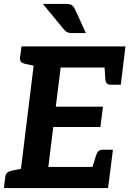

<svg xmlns="http://www.w3.org/2000/svg" viewBox="-26 -961 661 981"><path d="M69 0 158 -724H615L602 -616H284L259 -416H500L487 -312H246L221 -108H540L526 0ZM439 -85 465 -167Q469 -181 477 -188.5Q485 -196 499 -196H551L540 -108ZM507 -639 602 -616 591 -528H539Q526 -528 519.5 -535.5Q513 -543 512 -557ZM183 -724 157 -623 101 -635Q88 -638 81.5 -645Q75 -652 76 -666L84 -724ZM-6 0 1 -58Q3 -72 11.5 -79Q20 -86 34 -89L93 -101V0ZM193 -941H312Q333 -941 342 -934Q351 -927 357 -914L413 -792H341Q327 -792 318.5 -796Q310 -800 301 -810Z"/></svg>

Font: Aleo
Style: Bold Italic
Weight: 700
Italic angle: -7°
Version: Version 2.001;gftools[0.9.29]